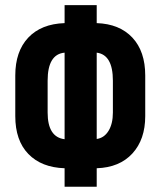

<svg xmlns="http://www.w3.org/2000/svg" viewBox="-20 -710 610 730"><path d="M225.6 -690.4H347.7V-622.1Q434.6 -619.1 483.4 -566.9Q532.2 -514.6 532.2 -422.9V-268.6Q532.2 -179.7 483.4 -126.5Q434.6 -73.2 347.7 -70.3V0H225.6V-70.3Q137.7 -73.2 87.9 -124.5Q38.1 -175.8 38.1 -268.6V-422.9Q38.1 -514.6 87.4 -566.9Q136.7 -619.1 225.6 -622.1ZM161.1 -282.2Q161.1 -188.5 225.6 -180.7V-509.8Q161.1 -503.9 161.1 -403.3ZM409.2 -403.3Q409.2 -502 347.7 -509.8V-181.6Q376 -185.5 392.6 -212.4Q409.2 -239.3 409.2 -282.2Z"/></svg>

Font: Dinish Condensed
Style: Bold
Weight: 700
Width: 3
Designer: Bert Driehuis
Foundry: Playbeing
Version: Version 3.006; git-39231f3c-release